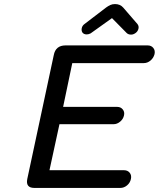

<svg xmlns="http://www.w3.org/2000/svg" viewBox="-20 -923 780 943"><path d="M149 0Q105 0 114 -44L244 -652Q253 -700 302 -700H705Q723 -700 733 -687.5Q743 -675 739 -657Q734 -638 719 -625.5Q704 -613 686 -613H335L290 -398H556Q573 -398 583 -385.5Q593 -373 589 -356Q585 -338 570 -325.5Q555 -313 538 -313H272L223 -87H589Q607 -87 617 -74.5Q627 -62 623 -44Q619 -25 604 -12.5Q589 0 571 0ZM530 -834 425 -759Q415 -754 406 -754Q392 -754 385 -763Q379 -772 381.5 -784.5Q384 -797 395 -805L501 -886Q512 -894 522 -898.5Q532 -903 545 -903Q570 -903 585 -886L655 -805Q663 -795 660 -782Q657 -769 646 -761Q635 -753 624 -753Q610 -753 602 -761Z"/></svg>

Font: Sepalumica Med
Style: Italic
Weight: 500
Italic angle: -12°
Designer: Julieta Ulanovsky
Foundry: Julieta Ulanovsky
Version: Version 7.200